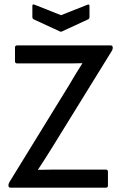

<svg xmlns="http://www.w3.org/2000/svg" viewBox="-20 -864 560 884"><path d="M28 0Q19 0 19 -10V-12Q19 -16 20.5 -19Q22 -22 23 -25L298 -472Q313 -498 328 -522.5Q343 -547 359 -572V-573Q332 -572 304.5 -572Q277 -572 251 -572H59Q49 -572 49 -582V-645Q49 -655 59 -655H489Q499 -655 499 -645V-643Q499 -636 495 -630L222 -188Q206 -162 189 -135.5Q172 -109 155 -83V-82Q185 -83 214 -83Q243 -83 273 -83H468Q477 -83 477 -73V-10Q477 0 468 0ZM254 -720 135 -775Q129 -778 129 -786V-837Q129 -847 140 -842L261 -794L382 -842Q392 -846 392 -837V-786Q392 -778 386 -775L267 -720Q261 -716 254 -720Z"/></svg>

Font: Sofia Sans Semi Condensed Medium
Style: Regular
Weight: 500
Designer: Botio Nikoltchev, Ani Petrova
Foundry: lettersoup
Version: Version 4.100